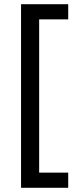

<svg xmlns="http://www.w3.org/2000/svg" viewBox="-20 -734 369 912"><path d="M304 158H80V-714H304V-642H166V86H304Z"/></svg>

Font: Noto Sans Test
Style: Regular
Weight: 400
Version: Version 1.002; ttfautohint (v1.8.4.7-5d5b)